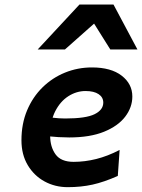

<svg xmlns="http://www.w3.org/2000/svg" viewBox="-20 -793 611 826"><path d="M494.6 -147.9 486.8 -36.1Q427.7 -9.8 378.2 1.2Q328.6 12.2 271.5 12.2Q216.8 12.2 171.6 -12.5Q126.5 -37.1 99.4 -82.5Q72.3 -127.9 72.3 -189.5Q72.3 -260.3 96.4 -317.9Q120.6 -375.5 162.8 -417Q205.1 -458.5 259.8 -480.7Q314.5 -502.9 375.5 -502.9Q457.5 -502.9 503.4 -467.5Q549.3 -432.1 549.3 -377.9Q549.3 -331.5 518.8 -291.3Q488.3 -251 427.7 -226.3Q367.2 -201.7 277.8 -201.7Q257.8 -201.7 231.7 -203.1Q205.6 -204.6 180.4 -207.3Q155.3 -210 138.2 -213.4V-297.9Q209.5 -283.2 260.3 -283.2Q349.6 -283.2 387 -301.8Q424.3 -320.3 424.3 -351.6Q424.3 -374.5 404.3 -387.9Q384.3 -401.4 348.1 -401.4Q309.1 -401.4 274.2 -379.2Q239.3 -356.9 217.5 -314.2Q195.8 -271.5 195.8 -209Q195.8 -161.1 219 -128.9Q242.2 -96.7 296.9 -96.7Q344.7 -96.7 393.8 -108.9Q442.9 -121.1 494.6 -147.9ZM571.3 -580.1H454.6L384.8 -691.4L259.3 -580.1H142.1L321.8 -773.4H468.3Z"/></svg>

Font: Andika
Style: Bold Italic
Weight: 700
Italic angle: -14°
Designer: Victor Gaultney, Annie Olsen, Julie Remington, Don Collingsworth, Eric Hays, Becca Hirsbrunner
Foundry: SIL International
Version: Version 6.101